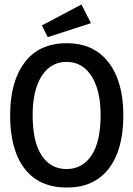

<svg xmlns="http://www.w3.org/2000/svg" viewBox="-20 -822 590 853"><path d="M276 11Q154 11 89.5 -72.5Q25 -156 25 -310Q25 -459 89.5 -544.5Q154 -630 276 -630Q397 -630 462.5 -544.5Q528 -459 528 -310Q528 -156 462.5 -72Q397 12 276 11ZM276 -71Q346 -71 386.5 -131.5Q427 -192 427 -311Q427 -421 386.5 -484Q346 -547 276 -547Q205 -547 165 -484Q125 -421 125 -311Q125 -192 165 -131.5Q205 -71 276 -71ZM192 -657 166 -709 342 -802 384 -719Z"/></svg>

Font: Inconsolata SemiExpanded SemiBold
Style: Regular
Weight: 600
Width: 6
Monospace: yes
Designer: Raph Levien, Cyreal, Brenton Simpson
Foundry: Raph Levien, Cyreal, Google
Version: Version 3.001; ttfautohint (v1.8.2.53-6de2)